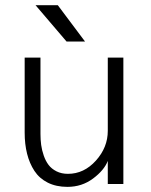

<svg xmlns="http://www.w3.org/2000/svg" viewBox="-20 -710 582 741"><path d="M236.8 -549.8 117.2 -689.9H203.1L308.1 -549.8ZM240.2 11.2Q196.8 11.2 164.3 -5.1Q131.8 -21.5 112.8 -50.5Q93.8 -79.6 84.5 -116.7Q75.2 -153.8 75.2 -198.2V-487.8H136.2V-192.9Q136.2 -170.9 138.9 -150.6Q141.6 -130.4 148.9 -109.4Q156.2 -88.4 167.5 -73.5Q178.7 -58.6 198 -48.8Q217.3 -39.1 242.2 -39.1Q304.2 -39.1 350.1 -90.1Q396 -141.1 396 -205.1V-487.8H456.1V0H396V-88.9Q381.8 -52.7 338.9 -20.8Q295.9 11.2 240.2 11.2Z"/></svg>

Font: HK Grotesk Light
Style: Regular
Weight: 300
Designer: Alfredo Marco Pradil and Stefan Peev
Foundry: Hanken Design Co.
Version: Version 1.045;PS 001.045;hotconv 1.0.88;makeotf.lib2.5.64775